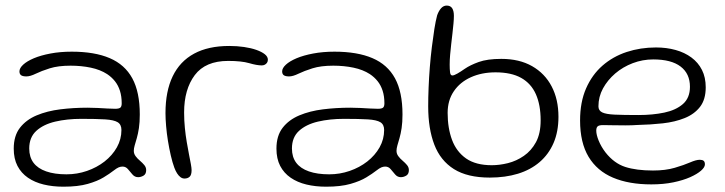

<svg xmlns="http://www.w3.org/2000/svg" viewBox="-20 -648 2666 706"><path d="M213 38.5Q174 38.5 140.8 30.5Q107.5 22.5 82.8 5.5Q58 -11.5 44.2 -38Q30.5 -64.5 30.5 -101.5Q30.5 -148.5 53.2 -178Q76 -207.5 114.8 -223.8Q153.5 -240 202 -246Q250.5 -252 302 -252Q320 -252 339 -251Q358 -250 375 -249Q392 -248 403.5 -248Q417.5 -248 422.5 -252.2Q427.5 -256.5 427.5 -268Q427.5 -294 421 -314.2Q414.5 -334.5 402.5 -349.5Q390.5 -364.5 374 -375.5Q348.5 -392 313.8 -399.2Q279 -406.5 239.5 -406.5Q194 -406.5 163 -396.8Q132 -387 111.5 -377Q91 -367 77 -367Q64 -367 57.8 -371.2Q51.5 -375.5 51.5 -385.5Q51.5 -397.5 65.2 -410.2Q79 -423 104.5 -433.8Q130 -444.5 165.5 -451.2Q201 -458 244 -458Q328 -458 383.5 -434.2Q439 -410.5 466.5 -360Q494 -309.5 494 -227Q494 -198.5 490.8 -177Q487.5 -155.5 483 -140Q478.5 -124.5 475.2 -113.2Q472 -102 472 -93.5Q472 -82.5 478.8 -73.5Q485.5 -64.5 494.8 -56.8Q504 -49 510.8 -40.8Q517.5 -32.5 517.5 -22.5Q517.5 -8 507.8 -2.2Q498 3.5 488 3.5Q475.5 3.5 467 -6.5Q458.5 -16.5 450.5 -26Q442.5 -35.5 430.5 -35.5Q423.5 -35.5 416.2 -32.5Q409 -29.5 397.5 -20.5Q383.5 -9.5 361 4.2Q338.5 18 302.8 28.2Q267 38.5 213 38.5ZM224.5 -7Q263.5 -7 299.8 -19.5Q336 -32 364.5 -54.2Q393 -76.5 409.8 -106.2Q426.5 -136 426.5 -170Q426.5 -190 412.8 -198.5Q399 -207 366.8 -209Q334.5 -211 279 -211Q226.5 -211 183 -200.8Q139.5 -190.5 113.5 -166.8Q87.5 -143 87.5 -102Q87.5 -70.5 103.2 -49.5Q119 -28.5 149.8 -17.8Q180.5 -7 224.5 -7Z M658.5 8.5Q650.5 8.5 643.8 3.5Q637 -1.5 631.2 -10.5Q625.5 -19.5 621 -31.5Q614 -50.5 608 -76.5Q602 -102.5 597.5 -130.2Q593 -158 590.8 -184.5Q588.5 -211 588.5 -232Q588.5 -312.5 615 -367.5Q641.5 -422.5 693.8 -450.8Q746 -479 823 -479Q852 -479 877.5 -475.2Q903 -471.5 922.8 -464.5Q942.5 -457.5 953.8 -448.5Q965 -439.5 965 -428.5Q965 -422 961.8 -417.2Q958.5 -412.5 953.5 -410Q948.5 -407.5 942.5 -407.5Q924.5 -407.5 896.2 -415.8Q868 -424 819 -424Q735.5 -424 696.2 -371.8Q657 -319.5 657 -234.5Q657 -205 659.8 -177.5Q662.5 -150 666.8 -125.2Q671 -100.5 675 -80Q679 -59.5 681.8 -44.8Q684.5 -30 684.5 -22.5Q684.5 -4.5 677.2 2Q670 8.5 658.5 8.5Z M1179 38.5Q1140 38.5 1106.8 30.5Q1073.5 22.5 1048.8 5.5Q1024 -11.5 1010.2 -38Q996.5 -64.5 996.5 -101.5Q996.5 -148.5 1019.2 -178Q1042 -207.5 1080.8 -223.8Q1119.5 -240 1168 -246Q1216.5 -252 1268 -252Q1286 -252 1305 -251Q1324 -250 1341 -249Q1358 -248 1369.5 -248Q1383.5 -248 1388.5 -252.2Q1393.5 -256.5 1393.5 -268Q1393.5 -294 1387 -314.2Q1380.5 -334.5 1368.5 -349.5Q1356.5 -364.5 1340 -375.5Q1314.5 -392 1279.8 -399.2Q1245 -406.5 1205.5 -406.5Q1160 -406.5 1129 -396.8Q1098 -387 1077.5 -377Q1057 -367 1043 -367Q1030 -367 1023.8 -371.2Q1017.5 -375.5 1017.5 -385.5Q1017.5 -397.5 1031.2 -410.2Q1045 -423 1070.5 -433.8Q1096 -444.5 1131.5 -451.2Q1167 -458 1210 -458Q1294 -458 1349.5 -434.2Q1405 -410.5 1432.5 -360Q1460 -309.5 1460 -227Q1460 -198.5 1456.8 -177Q1453.5 -155.5 1449 -140Q1444.5 -124.5 1441.2 -113.2Q1438 -102 1438 -93.5Q1438 -82.5 1444.8 -73.5Q1451.5 -64.5 1460.8 -56.8Q1470 -49 1476.8 -40.8Q1483.5 -32.5 1483.5 -22.5Q1483.5 -8 1473.8 -2.2Q1464 3.5 1454 3.5Q1441.5 3.5 1433 -6.5Q1424.5 -16.5 1416.5 -26Q1408.5 -35.5 1396.5 -35.5Q1389.5 -35.5 1382.2 -32.5Q1375 -29.5 1363.5 -20.5Q1349.5 -9.5 1327 4.2Q1304.5 18 1268.8 28.2Q1233 38.5 1179 38.5ZM1190.5 -7Q1229.5 -7 1265.8 -19.5Q1302 -32 1330.5 -54.2Q1359 -76.5 1375.8 -106.2Q1392.5 -136 1392.5 -170Q1392.5 -190 1378.8 -198.5Q1365 -207 1332.8 -209Q1300.5 -211 1245 -211Q1192.5 -211 1149 -200.8Q1105.5 -190.5 1079.5 -166.8Q1053.5 -143 1053.5 -102Q1053.5 -70.5 1069.2 -49.5Q1085 -28.5 1115.8 -17.8Q1146.5 -7 1190.5 -7Z M1781 5Q1699 5 1649.2 -26.2Q1599.5 -57.5 1577 -116.2Q1554.5 -175 1554.5 -257Q1554.5 -289 1556 -326Q1557.5 -363 1560.5 -401Q1563.5 -439 1568 -475.2Q1572.5 -511.5 1577.2 -541.5Q1582 -571.5 1587.5 -592Q1593.5 -608.5 1602.2 -618Q1611 -627.5 1622.5 -627.5Q1636.5 -627.5 1642.8 -617.5Q1649 -607.5 1649 -590Q1649 -578 1647.5 -561.5Q1646 -545 1643.8 -525.8Q1641.5 -506.5 1639.2 -486.2Q1637 -466 1635.2 -447Q1633.5 -428 1633.5 -410.5Q1633.5 -394.5 1634.8 -382.5Q1636 -370.5 1643.5 -370.5Q1649.5 -370.5 1661.8 -377.5Q1674 -384.5 1689 -395Q1708.5 -408.5 1740.2 -420Q1772 -431.5 1823.5 -431.5Q1889.5 -431.5 1936.5 -404.8Q1983.5 -378 2008.5 -330.2Q2033.5 -282.5 2033.5 -218.5Q2033.5 -164 2015.5 -122.2Q1997.5 -80.5 1964.2 -52Q1931 -23.5 1884.5 -9.2Q1838 5 1781 5ZM1788.5 -40.5Q1817 -40.5 1848 -48.2Q1879 -56 1906.2 -74.8Q1933.5 -93.5 1950.8 -125.2Q1968 -157 1968 -205.5Q1968 -262 1950.5 -301.5Q1933 -341 1896.5 -361.5Q1860 -382 1802 -382Q1751.5 -382 1711.5 -364Q1671.5 -346 1648.8 -312.5Q1626 -279 1626 -233Q1626 -177 1642.2 -133.5Q1658.5 -90 1694 -65.2Q1729.5 -40.5 1788.5 -40.5Z M2375 30Q2292.5 30 2234 5.2Q2175.5 -19.5 2144.2 -71.5Q2113 -123.5 2113 -205Q2113 -272.5 2135 -322.8Q2157 -373 2195.2 -406.5Q2233.5 -440 2284.2 -456.8Q2335 -473.5 2392 -473.5Q2431 -473.5 2464.2 -464.2Q2497.5 -455 2522.5 -436.5Q2547.5 -418 2561.2 -390.8Q2575 -363.5 2575 -327Q2575 -282 2554 -255Q2533 -228 2497.5 -213.8Q2462 -199.5 2417.2 -194.5Q2372.5 -189.5 2324.5 -188.5Q2305 -187 2279.2 -187Q2253.5 -187 2230.8 -187.5Q2208 -188 2197.5 -188Q2183 -188 2177.8 -183.5Q2172.5 -179 2172.5 -167.5Q2172.5 -152.5 2181.5 -130.5Q2190.5 -108.5 2206.5 -87.5Q2238 -47.5 2279 -34.2Q2320 -21 2381 -21Q2427 -21 2461 -31Q2495 -41 2517.5 -50.8Q2540 -60.5 2553 -60.5Q2562.5 -60.5 2567.2 -56.8Q2572 -53 2572 -43.5Q2572 -33 2557.8 -20.5Q2543.5 -8 2517.8 3.5Q2492 15 2455.8 22.5Q2419.5 30 2375 30ZM2328 -225Q2380 -225 2422.8 -234Q2465.5 -243 2491.2 -265.5Q2517 -288 2517 -329Q2517 -377 2482.8 -403.2Q2448.5 -429.5 2382 -429.5Q2343 -429.5 2306.8 -415.8Q2270.5 -402 2242.2 -377.8Q2214 -353.5 2197.2 -322.8Q2180.5 -292 2180.5 -257Q2180.5 -241.5 2194.2 -234.8Q2208 -228 2240.2 -226.5Q2272.5 -225 2328 -225Z"/></svg>

Font: Gluten ExtraLight
Style: Regular
Weight: 250
Designer: Tyler Finck
Foundry: Etcetera Type Company
Version: Version 1.300